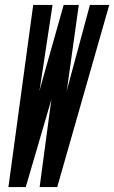

<svg xmlns="http://www.w3.org/2000/svg" viewBox="-20 -755 461 775"><path d="M14 0H84L185.5 -347L186.5 -352H187.5L186.5 -347L140 0H211L421 -735H343L252 -398.5L250.5 -390.5H249.5L251 -398.5L298 -735H237L142 -398.5L140.5 -390.5H139.5L141 -398.5L192 -735H114Z"/></svg>

Font: League Gothic Condensed Italic
Style: Regular
Weight: 400
Width: 3
Designer: The League of Moveable Type
Version: Version 1.600; ttfautohint (v1.8.3)